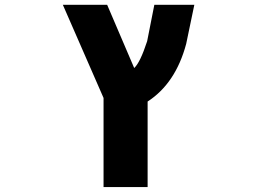

<svg xmlns="http://www.w3.org/2000/svg" viewBox="-20 -544 1040 783"><path d="M402.3 -144.5 236.3 -524.4H417L527.3 -266.6Q551.8 -289.1 580.1 -376L609.4 -524.4H772.5L739.3 -365.2Q696.3 -204.1 582 -129.9V218.8H402.3Z"/></svg>

Font: Gen Shin Gothic Monospace Heavy
Style: Bold
Weight: 800
Designer: [Source Han Sans]
Ryoko NISHIZUKA  (kana & ideographs); Paul D. Hunt (Latin, Greek & Cyrillic); Wenlong ZHANG  (bopomofo
Version: Version 1.002.20150607